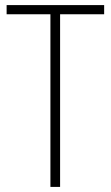

<svg xmlns="http://www.w3.org/2000/svg" viewBox="-20 -800 436 754"><path d="M216 -66V-744H389V-780H6V-744H178V-66Z"/></svg>

Font: Noto Sans Malayalam UI Condensed ExtraLight
Style: Regular
Weight: 200
Width: 3
Designer: Jelle Bosma - Monotype Design Team
Foundry: Monotype Imaging Inc.
Version: Version 2.104